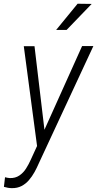

<svg xmlns="http://www.w3.org/2000/svg" viewBox="-61 -770 508 1005"><path d="M158.2 -61 368.7 -528.8H427.7L142.1 85Q132.3 107.9 119.6 130.9Q106.9 153.8 90.3 173.1Q73.7 192.4 51.5 203.9Q29.3 215.3 1 214.8Q-9.3 214.8 -19.8 212.9Q-30.3 210.9 -40.5 208L-34.7 157.7Q-28.8 159.2 -22.9 160.4Q-17.1 161.6 -10.3 162.1Q19 163.1 40 148.9Q61 134.8 75.4 112.1Q89.8 89.4 100.6 64.9ZM119.6 -528.3 173.8 -72.8 177.2 -12.2 135.3 11.7 63.5 -528.3ZM232.9 -613.3 345.2 -750.5 418.9 -749.5 287.6 -613.3Z"/></svg>

Font: Roboto Condensed Light
Style: Italic
Weight: 300
Italic angle: -12°
Designer: Christian Robertson
Foundry: Google
Version: Version 3.0; 2020